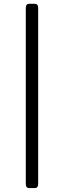

<svg xmlns="http://www.w3.org/2000/svg" viewBox="-20 -750 328 985"><path d="M129.4 214.8Q112.3 214.8 112.3 192.9V-708.5Q112.3 -730.5 129.4 -730.5H158.7Q175.8 -730.5 175.8 -708.5V192.9Q175.8 214.8 158.7 214.8Z"/></svg>

Font: Istok Web
Style: Regular
Weight: 400
Designer: Andrey V. Panov
Foundry: Andrey V. Panov
Version: Version 1.0.2g